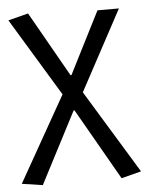

<svg xmlns="http://www.w3.org/2000/svg" viewBox="-54 -600 653 857"><g transform="rotate(-5 272.5 -171.5)"><path d="M10 199 226 -183 14 -533 104 -556 269 -265H273L414 -543H510L317 -184L545 190L456 213L273 -107H269L103 213Z"/></g></svg>

Font: Kinto Sans
Style: Regular
Weight: 400
Designer: Authors: Ryoko NISHIZUKA  (kana & ideographs); Paul D. Hunt (Latin, Greek & Cyrillic); Wenlong ZHANG  (bopomofo); Sandol
Foundry: Adobe Systems Incorporated, ookami Inc.
Version: Version 0.001